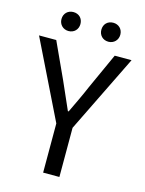

<svg xmlns="http://www.w3.org/2000/svg" viewBox="-123 -886 721 958"><g transform="rotate(15 238.0 -406.5)"><path d="M196 0H280V-254L477 -656H390L306 -471C286 -423 263 -377 240 -328H236C214 -377 194 -423 173 -471L88 -656H-1L196 -254ZM135 -715C164 -715 184 -736 184 -764C184 -793 164 -813 135 -813C107 -813 86 -793 86 -764C86 -736 107 -715 135 -715ZM341 -715C369 -715 390 -736 390 -764C390 -793 369 -813 341 -813C312 -813 292 -793 292 -764C292 -736 312 -715 341 -715Z"/></g></svg>

Font: Giro Sans Regular
Style: Regular
Weight: 400
Designer: Paul D. Hunt
Foundry: Adobe Systems Incorporated
Version: Version 1.000;PS 1.0;hotconv 1.0.88;makeotf.lib2.5.647800